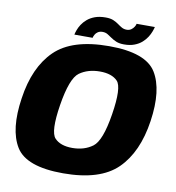

<svg xmlns="http://www.w3.org/2000/svg" viewBox="-90 -904 908 990"><g transform="rotate(10 364.5 -409.0)"><path d="M306 6Q499.5 6 589.5 -82.5Q679.5 -171 704 -337.5Q728.5 -503.5 674.2 -592.2Q620 -681 427 -681Q233.5 -681 143.2 -592.5Q53 -504 29 -337.5Q4 -171.5 58.2 -82.8Q112.5 6 306 6ZM330 -131Q267.5 -131 237.5 -163.2Q207.5 -195.5 230 -337.5Q253 -482 296.8 -513Q340.5 -544 403 -544Q465.5 -544 495.5 -512.8Q525.5 -481.5 502.5 -337.5Q480 -195.5 436.2 -163.2Q392.5 -131 330 -131ZM500 -703Q531.5 -703 554.2 -711.8Q577 -720.5 592.8 -734.5Q608.5 -748.5 618.5 -764.2Q628.5 -780 634 -794.8Q639.5 -809.5 641.5 -819H546Q545 -812 539.2 -802.8Q533.5 -793.5 523.8 -786.8Q514 -780 500.5 -780Q486 -780 474.5 -786.5Q463 -793 451.2 -801.8Q439.5 -810.5 423.8 -817Q408 -823.5 384 -823.5Q351 -823.5 327.5 -814.8Q304 -806 288 -792.2Q272 -778.5 262 -763Q252 -747.5 246.8 -733Q241.5 -718.5 239.5 -708.5H335Q336.5 -716 341.5 -725.2Q346.5 -734.5 356.2 -741Q366 -747.5 381 -747.5Q395.5 -747.5 407 -740.8Q418.5 -734 430.8 -725.2Q443 -716.5 459.2 -709.8Q475.5 -703 500 -703Z"/></g></svg>

Font: Anybody UltraCondensed Thin ExtraBold
Style: Italic
Weight: 800
Italic angle: -10°
Version: Version 1.111